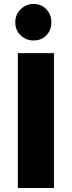

<svg xmlns="http://www.w3.org/2000/svg" viewBox="-20 -948 362 968"><path d="M149 -928Q189 -928 214 -901Q239 -874 239 -836Q239 -796 214 -770Q189 -744 149 -744Q111 -744 84 -770Q57 -796 57 -836Q57 -874 84 -901Q111 -928 149 -928ZM70 0V-680H252V0Z"/></svg>

Font: Palanquin Dark
Style: Bold
Weight: 700
Designer: Pria Ravichandran
Version: Version 1.000